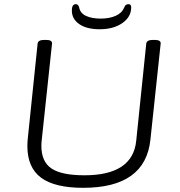

<svg xmlns="http://www.w3.org/2000/svg" viewBox="-20 -893 860 919"><path d="M378 6Q242 6 176.5 -42.5Q111 -91 111 -194Q111 -202 111.5 -211Q112 -220 113 -230L160 -684Q162 -702 192 -702H200Q231 -702 229 -684L180 -225Q179 -217 178.5 -209.5Q178 -202 178 -195Q178 -119 226.5 -86.5Q275 -54 384 -54Q615 -54 632 -219L680 -684Q682 -702 712 -702H720Q751 -702 749 -684L700 -225Q676 6 378 6ZM457 -753Q395 -753 359.5 -777.5Q324 -802 324 -842Q324 -859 329 -866Q334 -873 343 -873Q355 -873 359 -857Q364 -830 391.5 -817Q419 -804 462 -804Q503 -804 533 -817Q563 -830 574 -856Q578 -867 583.5 -870Q589 -873 595 -873Q608 -873 608 -858Q608 -812 565.5 -782.5Q523 -753 457 -753Z"/></svg>

Font: Asap Expanded Expanded Light
Style: Italic
Weight: 300
Width: 7
Italic angle: -6°
Designer: Pablo Cosgaya
Foundry: Omnibus-Type
Version: Version 3.001; ttfautohint (v1.8.4.7-5d5b)